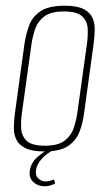

<svg xmlns="http://www.w3.org/2000/svg" viewBox="-20 -523 380 672"><path d="M135 7Q92 7 69 -4.5Q46 -16 37 -35Q28 -54 28.5 -77.5Q29 -101 32 -125L66 -372Q71 -404 82 -434Q93 -464 121.5 -483.5Q150 -503 207 -503Q249 -503 272 -491.5Q295 -480 303.5 -461Q312 -442 311.5 -419Q311 -396 308 -372L274 -125Q270 -93 258.5 -62.5Q247 -32 219 -12.5Q191 7 135 7ZM137 -13Q183 -13 206 -30.5Q229 -48 238 -75Q247 -102 251 -130L284 -367Q288 -395 287 -421.5Q286 -448 268 -465.5Q250 -483 204 -483Q158 -483 135 -465.5Q112 -448 103 -421.5Q94 -395 90 -367L57 -130Q53 -102 54 -75Q55 -48 73 -30.5Q91 -13 137 -13ZM136 129Q113 129 97 114.5Q81 100 84 75Q89 46 110 27.5Q131 9 150 0H171Q143 14 126 33Q109 52 106 72Q103 92 114.5 102Q126 112 139 112Q149 112 157 109.5Q165 107 169 105L173 119Q166 123 156.5 126Q147 129 136 129Z"/></svg>

Font: Alumni Sans Thin Thin
Style: Italic
Weight: 250
Italic angle: -8°
Version: Version 1.016